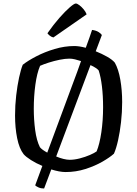

<svg xmlns="http://www.w3.org/2000/svg" viewBox="-20 -983 784 1097"><path d="M232 94Q214 94 200.5 88Q187 82 181 76L222 -35Q186 -50 157 -68.5Q128 -87 115 -102Q90 -134 78 -193.5Q66 -253 66 -323Q66 -381 72.5 -437.5Q79 -494 89 -540Q99 -586 110 -613Q139 -636 187 -661Q235 -686 292 -703Q349 -720 405 -720Q432 -720 470 -710Q493 -772 506 -812Q529 -809 543 -800Q557 -791 562 -783L527 -690Q562 -676 592 -659Q622 -642 636 -625Q657 -588 667.5 -527.5Q678 -467 678 -400Q678 -342 671.5 -285Q665 -228 654.5 -181Q644 -134 631 -105Q608 -84 565.5 -59.5Q523 -35 468.5 -17.5Q414 0 355 0Q337 0 316 -4Q295 -8 273 -15ZM208 -142Q219 -128 250 -111L399 -513Q410 -543 421.5 -573.5Q433 -604 443 -634Q425 -640 408 -644Q391 -648 377 -648Q352 -648 320.5 -641.5Q289 -635 259 -625.5Q229 -616 209 -607Q191 -565 182 -498.5Q173 -432 173 -362Q173 -299 181 -239.5Q189 -180 208 -142ZM378 -70Q405 -70 436 -78Q467 -86 493.5 -97.5Q520 -109 532 -118Q549 -159 559 -227Q569 -295 569 -371Q569 -435 562.5 -489Q556 -543 544 -580Q540 -586 527.5 -594.5Q515 -603 497 -611L301 -89Q322 -80 342.5 -75Q363 -70 378 -70ZM285 -769Q273 -772 264 -779.5Q255 -787 251 -793Q286 -843 319.5 -881Q353 -919 378.5 -941Q404 -963 413 -963Q421 -963 434 -953Q447 -943 458.5 -929Q470 -915 475 -901Z"/></svg>

Font: Texturina
Style: Regular
Weight: 400
Designer: Guillermo Torres Carreño
Foundry: Omnibus-Type
Version: Version 1.002; ttfautohint (v1.8.3)